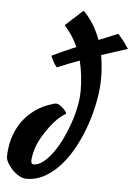

<svg xmlns="http://www.w3.org/2000/svg" viewBox="-118 -729 565 797"><g transform="rotate(5 164.5 -331.0)"><path d="M350.1 -606Q359.9 -594.7 370.4 -581.5Q380.9 -568.4 395 -546.9Q371.6 -539.6 344.2 -530.5Q316.9 -521.5 286.6 -511.7Q290.5 -488.8 292.7 -464.6Q294.9 -440.4 294.9 -415Q294.9 -374.5 286.4 -325.9Q277.8 -277.3 261.7 -228.3Q245.6 -179.2 221.9 -133.3Q198.2 -87.4 168 -51.8Q137.7 -16.1 100.8 5.4Q64 26.9 22 26.9Q7.3 26.9 -8.3 18.1Q-23.9 9.3 -36.6 -3.7Q-49.3 -16.6 -57.6 -31.2Q-65.9 -45.9 -65.9 -57.1Q-65.9 -94.2 -55.9 -130.9Q-45.9 -167.5 -24.7 -199.5Q-3.4 -231.4 29.5 -255.9Q62.5 -280.3 107.9 -293Q109.4 -293.9 113 -294.4Q116.7 -294.9 119.1 -294.9Q126 -294.9 133.5 -289.8Q141.1 -284.7 147.7 -278.3Q154.3 -272 158.7 -265.9Q163.1 -259.8 163.1 -257.8Q162.1 -255.4 155.8 -251.7Q149.4 -248 138.7 -239.3Q127.9 -230.5 113.3 -214.1Q98.6 -197.8 81.1 -170.9Q54.7 -131.3 45.4 -99.4Q36.1 -67.4 36.1 -49.8Q36.1 -35.2 46.9 -35.2Q65.9 -35.2 85.7 -50.5Q105.5 -65.9 124.3 -91.3Q143.1 -116.7 159.4 -149.9Q175.8 -183.1 188.2 -218.8Q200.7 -254.4 207.8 -289.8Q214.8 -325.2 214.8 -356Q214.8 -391.1 210.9 -422.1Q207 -453.1 200.2 -481Q151.9 -463.9 107.9 -444.8Q101.1 -451.7 94 -463.9Q86.9 -476.1 81.1 -491.2Q101.6 -501 127.4 -512.7Q153.3 -524.4 181.2 -536.1Q158.7 -585.9 125 -622.1L198.2 -689Q245.6 -641.6 270 -573.2Q301.3 -585.9 323.2 -594.7Q345.2 -603.5 350.1 -606Z"/></g></svg>

Font: Yesteryear
Style: Regular
Weight: 400
Designer: Astigmatic (AOETI)
Foundry: Astigmatic (AOETI)
Version: Version 1.000